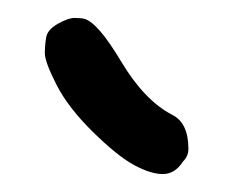

<svg xmlns="http://www.w3.org/2000/svg" viewBox="-20 -691 260 214"><path d="M172 -563Q190 -554 190 -525Q190 -517 184 -511Q175 -497 161.5 -497Q148 -497 129.5 -507Q111 -517 83.5 -544Q56 -571 43 -596.5Q30 -622 30 -631.5Q30 -641 31.5 -649.5Q33 -658 44.5 -664.5Q56 -671 63 -671Q70 -671 74 -670Q89 -666 115 -622.5Q141 -579 172 -563Z"/></svg>

Font: Patrick Hand SC
Style: Regular
Weight: 400
Designer: Patrick Wagesreiter
Foundry: Patrick Wagesreiter
Version: Version 1.003;PS 001.003;hotconv 1.0.70;makeotf.lib2.5.58329